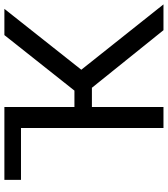

<svg xmlns="http://www.w3.org/2000/svg" viewBox="34 -784 751 858"><g transform="rotate(-90 409.0 -355.5)"><path d="M33.7 -636.7V-710.9H359.4V-397.9H432.6L680.7 -710.9H797.9L525.9 -367.2L817.9 0H702.6L445.3 -319.8H359.4V0H265.6V-636.7Z"/></g></svg>

Font: LXGW WenKai GB Screen
Style: Regular
Weight: 400
Designer: LXGW / Fontworks Inc.
Foundry: LXGW / Fontworks Inc.
Version: Version 1.321;February 19, 2024;FontCreator 14.0.0.2901 64-b